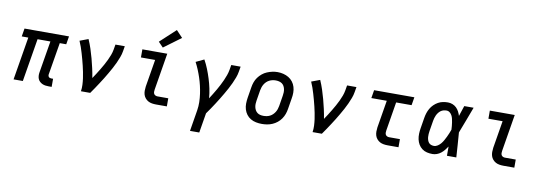

<svg xmlns="http://www.w3.org/2000/svg" viewBox="-68 -1269 5536 1959"><g transform="rotate(10 2700.0 -290.0)"><path d="M445 8Q428 8 411 5.5Q394 3 379 -4Q364 -11 352 -22.5Q340 -34 334 -49Q328 -64 327 -81Q326 -98 329 -116L384 -446H251L177 0H81L155 -446H87L101 -530H562L548 -446H481L426 -116Q424 -108 425.5 -100Q427 -92 431.5 -86.5Q436 -81 443.5 -78.5Q451 -76 459 -76H477V8Z M779 0Q784 -33 782.5 -66.5Q781 -100 776.5 -132.5Q772 -165 765.5 -197Q759 -229 751.5 -260.5Q744 -292 735.5 -323Q727 -354 718 -385Q709 -416 698.5 -446Q688 -476 675 -505L763 -538Q783 -492 798.5 -445Q814 -398 827 -349.5Q840 -301 851 -252Q862 -203 870 -153Q887 -178 903.5 -204Q920 -230 936 -256.5Q952 -283 967 -310Q982 -337 995 -364.5Q1008 -392 1018.5 -420Q1029 -448 1034 -477L1043 -530H1140L1131 -477Q1126 -445 1114 -413.5Q1102 -382 1088 -351Q1074 -320 1057.5 -290Q1041 -260 1024 -230.5Q1007 -201 989 -172Q971 -143 952 -114Q933 -85 914 -56.5Q895 -28 875 0Z M1557 0Q1535 0 1514 -3.5Q1493 -7 1475.5 -16.5Q1458 -26 1444.5 -42Q1431 -58 1425 -77.5Q1419 -97 1419 -118.5Q1419 -140 1422 -162L1469 -446H1322V-530H1580L1517 -148Q1515 -136 1515 -124.5Q1515 -113 1520 -103.5Q1525 -94 1535.5 -89Q1546 -84 1557 -84H1669V0ZM1524 -584 1474 -636 1635 -785 1701 -715Z M1945 205 1981 -14Q1988 -57 1987 -100Q1986 -143 1980 -185Q1974 -227 1964.5 -267.5Q1955 -308 1942 -347.5Q1929 -387 1913.5 -424.5Q1898 -462 1879 -498L1963 -538Q1987 -495 2005.5 -448.5Q2024 -402 2039 -354Q2054 -306 2064.5 -256.5Q2075 -207 2079 -156Q2095 -181 2111 -207Q2127 -233 2142 -259Q2157 -285 2171 -312Q2185 -339 2197 -366Q2209 -393 2219 -421Q2229 -449 2234 -477L2243 -530H2340L2331 -477Q2326 -445 2314 -413.5Q2302 -382 2288 -351Q2274 -320 2257.5 -290Q2241 -260 2224 -230.5Q2207 -201 2189 -172Q2171 -143 2152.5 -114Q2134 -85 2114.5 -56.5Q2095 -28 2075 0L2041 205Z M2654 8Q2623 8 2593 2Q2563 -4 2537.5 -19Q2512 -34 2494.5 -57.5Q2477 -81 2468.5 -109.5Q2460 -138 2460.5 -169Q2461 -200 2466 -231L2484 -341Q2488 -368 2497.5 -395Q2507 -422 2524 -445.5Q2541 -469 2564 -488Q2587 -507 2613.5 -518Q2640 -529 2667 -535Q2694 -541 2722 -541Q2753 -541 2782.5 -533.5Q2812 -526 2837 -511Q2862 -496 2880 -472.5Q2898 -449 2906.5 -420.5Q2915 -392 2915 -361Q2915 -330 2909 -299L2891 -189Q2887 -162 2877.5 -135.5Q2868 -109 2851.5 -85Q2835 -61 2812 -42.5Q2789 -24 2762.5 -12.5Q2736 -1 2708.5 3.5Q2681 8 2654 8ZM2655 -76Q2672 -76 2689 -79Q2706 -82 2722 -90Q2738 -98 2751 -110.5Q2764 -123 2773.5 -138Q2783 -153 2788.5 -169.5Q2794 -186 2797 -203L2815 -313Q2818 -330 2818.5 -347.5Q2819 -365 2815.5 -381.5Q2812 -398 2804 -412.5Q2796 -427 2782.5 -436.5Q2769 -446 2752 -450Q2735 -454 2718 -454Q2701 -454 2684.5 -450.5Q2668 -447 2652 -439Q2636 -431 2623 -418.5Q2610 -406 2601 -391Q2592 -376 2586.5 -360Q2581 -344 2578 -327L2560 -217Q2557 -200 2556.5 -182.5Q2556 -165 2559.5 -149Q2563 -133 2571 -118.5Q2579 -104 2592 -94Q2605 -84 2621.5 -80Q2638 -76 2655 -76Q2655 -76 2655 -76Q2655 -76 2655 -76Z M3179 0Q3184 -33 3182.5 -66.5Q3181 -100 3176.5 -132.5Q3172 -165 3165.5 -197Q3159 -229 3151.5 -260.5Q3144 -292 3135.5 -323Q3127 -354 3118 -385Q3109 -416 3098.5 -446Q3088 -476 3075 -505L3163 -538Q3183 -492 3198.5 -445Q3214 -398 3227 -349.5Q3240 -301 3251 -252Q3262 -203 3270 -153Q3287 -178 3303.5 -204Q3320 -230 3336 -256.5Q3352 -283 3367 -310Q3382 -337 3395 -364.5Q3408 -392 3418.5 -420Q3429 -448 3434 -477L3443 -530H3540L3531 -477Q3526 -445 3514 -413.5Q3502 -382 3488 -351Q3474 -320 3457.5 -290Q3441 -260 3424 -230.5Q3407 -201 3389 -172Q3371 -143 3352 -114Q3333 -85 3314 -56.5Q3295 -28 3275 0Z M3957 0Q3935 0 3914 -3.5Q3893 -7 3875.5 -16.5Q3858 -26 3844.5 -42Q3831 -58 3825 -77.5Q3819 -97 3819 -118.5Q3819 -140 3822 -162L3869 -446H3709L3723 -530H4140L4126 -446H3966L3917 -148Q3915 -136 3915 -124.5Q3915 -113 3920 -103.5Q3925 -94 3935.5 -89Q3946 -84 3957 -84H4069V0Z M4422 8Q4392 8 4364 1.5Q4336 -5 4313.5 -22Q4291 -39 4277 -63Q4263 -87 4257 -114.5Q4251 -142 4252 -172Q4253 -202 4258 -231L4276 -341Q4280 -366 4288 -391Q4296 -416 4309.5 -439.5Q4323 -463 4343 -482.5Q4363 -502 4386.5 -515Q4410 -528 4435.5 -533Q4461 -538 4487 -538Q4512 -538 4535 -529Q4558 -520 4575 -503.5Q4592 -487 4603 -466Q4614 -445 4621 -422Q4630 -449 4639 -476Q4648 -503 4657 -530H4754Q4728 -462 4702.5 -393Q4677 -324 4650 -256Q4656 -192 4659.5 -128Q4663 -64 4668 0H4571Q4571 -24 4571 -48Q4571 -72 4571 -96Q4558 -76 4542.5 -57Q4527 -38 4508 -23Q4489 -8 4466.5 0Q4444 8 4422 8ZM4422 -76Q4442 -76 4461 -88.5Q4480 -101 4493.5 -117.5Q4507 -134 4517.5 -153Q4528 -172 4537.5 -191.5Q4547 -211 4555 -230.5Q4563 -250 4570 -270Q4569 -289 4567.5 -307.5Q4566 -326 4563 -344.5Q4560 -363 4556 -381Q4552 -399 4543.5 -415Q4535 -431 4520.5 -442.5Q4506 -454 4487 -454Q4472 -454 4456.5 -450Q4441 -446 4428 -436.5Q4415 -427 4405 -414Q4395 -401 4388 -386.5Q4381 -372 4377 -357Q4373 -342 4370 -327L4352 -217Q4350 -202 4348.5 -186Q4347 -170 4348.5 -154.5Q4350 -139 4354.5 -124.5Q4359 -110 4368 -98.5Q4377 -87 4391.5 -81.5Q4406 -76 4422 -76Z M5157 0Q5135 0 5114 -3.5Q5093 -7 5075.5 -16.5Q5058 -26 5044.5 -42Q5031 -58 5025 -77.5Q5019 -97 5019 -118.5Q5019 -140 5022 -162L5069 -446H4922V-530H5180L5117 -148Q5115 -136 5115 -124.5Q5115 -113 5120 -103.5Q5125 -94 5135.5 -89Q5146 -84 5157 -84H5269V0Z"/></g></svg>

Font: Iosevka Slab Medium Extended
Style: Italic
Weight: 500
Width: 7
Italic angle: -9°
Monospace: yes
Designer: Belleve Invis
Foundry: Belleve Invis
Version: Version 11.1.0; ttfautohint (v1.8.3)